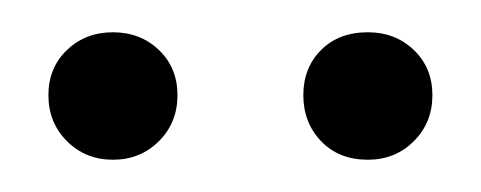

<svg xmlns="http://www.w3.org/2000/svg" viewBox="-20 -717 298 119"><path d="M50 -618Q67 -618 78.5 -629.5Q90 -641 90 -658Q90 -675 78.5 -686Q67 -697 50 -697Q33 -697 21.5 -686Q10 -675 10 -658Q10 -641 21.5 -629.5Q33 -618 50 -618ZM208 -618Q225 -618 236.5 -629.5Q248 -641 248 -658Q248 -675 236.5 -686Q225 -697 208 -697Q190 -697 179 -686Q168 -675 168 -658Q168 -641 179 -629.5Q190 -618 208 -618Z"/></svg>

Font: Catamaran ExtraLight
Style: Regular
Weight: 250
Designer: Pria Ravichandran
Version: Version 2.000